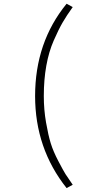

<svg xmlns="http://www.w3.org/2000/svg" viewBox="-20 -842 483 1012"><path d="M165 -335.9Q165 -619.1 331.1 -822.3L363.3 -804.7Q331.1 -759.8 310.1 -723.6Q289.1 -687.5 263.2 -628.4Q237.3 -569.3 224.1 -495.6Q210.9 -421.9 210.9 -335.9Q210.9 -263.7 222.7 -196.3Q234.4 -128.9 247.6 -86.4Q260.7 -43.9 287.6 7.3Q314.5 58.6 325.2 75.7Q335.9 92.8 363.3 131.8L331.1 149.4Q165 -59.6 165 -335.9Z"/></svg>

Font: Gothic A1 ExtraLight
Style: Regular
Weight: 275
Designer: HanYang I&C Co.,Ltd.
Foundry: HanYang I&C Co.,Ltd.
Version: Version 2.50